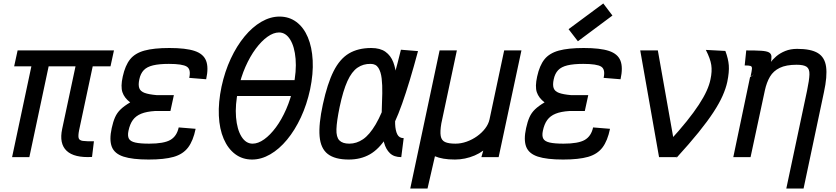

<svg xmlns="http://www.w3.org/2000/svg" viewBox="-20 -910 4840 1112"><path d="M513 -1Q410 5 366 -36.5Q322 -78 340 -163L437 -618H640L620 -526H62L82 -618H640L620 -526H517L438 -155Q432 -124 435.5 -110.5Q439 -97 459.5 -94Q480 -91 524 -92ZM50 0 176 -593H276L150 0Z M841 14Q747 14 695 -3Q643 -20 627.5 -60Q612 -100 627 -168Q635 -205 646.5 -231Q658 -257 679 -277Q700 -297 734 -317Q700 -343 689 -376Q678 -409 691 -467Q705 -531 733.5 -566.5Q762 -602 816.5 -617Q871 -632 961 -632Q1056 -632 1107 -615Q1158 -598 1173.5 -558.5Q1189 -519 1174 -451L1076 -459Q1087 -508 1062 -524Q1037 -540 958 -540Q902 -540 866.5 -531.5Q831 -523 812.5 -503.5Q794 -484 787 -451Q780 -419 786.5 -400Q793 -381 817.5 -372Q842 -363 888 -359H987L967 -267H877Q829 -264 798 -251.5Q767 -239 749.5 -215Q732 -191 724 -152Q718 -123 726.5 -107Q735 -91 763.5 -84.5Q792 -78 844 -78Q929 -78 966.5 -99.5Q1004 -121 1015 -172L1113 -164Q1099 -95 1069.5 -56Q1040 -17 986 -1.5Q932 14 841 14Z M1440 14Q1384 14 1342 -17.5Q1300 -49 1275.5 -106Q1251 -163 1247.5 -240Q1244 -317 1263 -408Q1282 -496 1316.5 -570Q1351 -644 1396.5 -699Q1442 -754 1494 -784Q1546 -814 1599 -814Q1655 -814 1697 -782.5Q1739 -751 1763 -694Q1787 -637 1791 -560Q1795 -483 1776 -392Q1757 -304 1722.5 -230Q1688 -156 1642.5 -101Q1597 -46 1545 -16Q1493 14 1440 14ZM1443 -78Q1475 -78 1510 -103Q1545 -128 1578 -172.5Q1611 -217 1637.5 -277.5Q1664 -338 1679 -408Q1698 -498 1692 -569Q1686 -640 1660.5 -681Q1635 -722 1596 -722Q1564 -722 1529 -697Q1494 -672 1461 -627.5Q1428 -583 1401.5 -523Q1375 -463 1360 -392Q1341 -302 1347 -231Q1353 -160 1378.5 -119Q1404 -78 1443 -78ZM1300 -354 1319 -446H1744L1725 -354Z M2318 -110 2304 0Q2262 0 2238.5 -22.5Q2215 -45 2204.5 -83.5Q2194 -122 2191.5 -170Q2189 -218 2191 -269.5Q2193 -321 2194 -369Q2195 -417 2190.5 -455.5Q2186 -494 2171.5 -517Q2157 -540 2127 -540Q2084 -541 2050.5 -518Q2017 -495 1992 -440Q1967 -385 1947 -290Q1930 -208 1928.5 -162Q1927 -116 1945.5 -97Q1964 -78 2003 -78Q2045 -78 2082.5 -103.5Q2120 -129 2156 -190Q2192 -251 2227.5 -356.5Q2263 -462 2302 -622L2401 -614Q2352 -431 2309 -309.5Q2266 -188 2220.5 -117Q2175 -46 2122 -16Q2069 14 2000 14Q1920 14 1878.5 -18Q1837 -50 1831 -120.5Q1825 -191 1850 -306Q1876 -426 1912 -497.5Q1948 -569 2001 -600.5Q2054 -632 2130 -632Q2182 -632 2212.5 -610Q2243 -588 2257.5 -550.5Q2272 -513 2275 -467Q2278 -421 2275.5 -371Q2273 -321 2270 -275Q2267 -229 2268.5 -191.5Q2270 -154 2281 -132Q2292 -110 2318 -110Z M2356 182 2526 -618H2626L2536 -195Q2528 -148 2532.5 -122.5Q2537 -97 2557.5 -87.5Q2578 -78 2618 -78Q2650 -78 2682.5 -89.5Q2715 -101 2743 -121Q2771 -141 2790 -166Q2809 -191 2815 -218L2900 -618H3000L2868 0H2768L2779 -38Q2756 -21 2729 -9.5Q2702 2 2673 8Q2644 14 2615 14Q2577 14 2548.5 9Q2520 4 2499 -5L2456 182Z M3241 14Q3147 14 3095 -3Q3043 -20 3027.5 -60Q3012 -100 3027 -168Q3035 -205 3046.5 -231Q3058 -257 3079 -277Q3100 -297 3134 -317Q3100 -343 3089 -376Q3078 -409 3091 -467Q3105 -531 3133.5 -566.5Q3162 -602 3216.5 -617Q3271 -632 3361 -632Q3456 -632 3507 -615Q3558 -598 3573.5 -558.5Q3589 -519 3574 -451L3476 -459Q3487 -508 3462 -524Q3437 -540 3358 -540Q3302 -540 3266.5 -531.5Q3231 -523 3212.5 -503.5Q3194 -484 3187 -451Q3180 -419 3186.5 -400Q3193 -381 3217.5 -372Q3242 -363 3288 -359H3387L3367 -267H3277Q3229 -264 3198 -251.5Q3167 -239 3149.5 -215Q3132 -191 3124 -152Q3118 -123 3126.5 -107Q3135 -91 3163.5 -84.5Q3192 -78 3244 -78Q3329 -78 3366.5 -99.5Q3404 -121 3415 -172L3513 -164Q3499 -95 3469.5 -56Q3440 -17 3386 -1.5Q3332 14 3241 14ZM3327 -671 3273 -741 3474 -890 3527 -820Z M3797 0 3688 -618H3790L3897 -14L3895 0ZM3899 3 3855 -90Q3914 -154 3956.5 -207Q3999 -260 4027.5 -303.5Q4056 -347 4072.5 -383.5Q4089 -420 4095 -451Q4105 -497 4099.5 -533.5Q4094 -570 4068 -621L4181 -615Q4198 -570 4201 -531.5Q4204 -493 4192 -435Q4184 -398 4165 -355Q4146 -312 4112 -260Q4078 -208 4025.5 -143Q3973 -78 3899 3Z M4534 182 4654 -384Q4667 -446 4668 -478.5Q4669 -511 4652 -523Q4635 -535 4594 -535Q4533 -535 4496 -517Q4459 -499 4439.5 -466Q4420 -433 4410 -387L4327 0H4227L4324 -463L4442 -547Q4454 -565 4475.5 -583.5Q4497 -602 4527.5 -614.5Q4558 -627 4597 -627Q4677 -627 4717 -602.5Q4757 -578 4764.5 -523Q4772 -468 4752 -376L4634 182ZM4327 -467Q4334 -498 4335 -511.5Q4336 -525 4327 -528Q4318 -531 4293 -531L4302 -618Q4358 -618 4389 -616Q4420 -614 4433.5 -606.5Q4447 -599 4448 -583Q4449 -567 4443 -539Z"/></svg>

Font: Victor Mono Thin
Style: Italic
Weight: 100
Italic angle: -12°
Monospace: yes
Designer: Rune Bjørnerås
Version: Version 1.561;gftools[0.9.30]